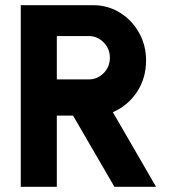

<svg xmlns="http://www.w3.org/2000/svg" viewBox="-20 -720 663 740"><path d="M60 0V-700H338.5Q396 -700 442.2 -671.2Q488.5 -642.5 515.8 -594Q543 -545.5 543 -487.5Q543 -418.5 507.8 -365.5Q472.5 -312.5 415 -287.5L581.5 0H421L261.5 -274.5H199V0ZM199 -414H322Q355.5 -414 379.5 -438.2Q403.5 -462.5 403.5 -497.5Q403.5 -532 379.5 -556.5Q355.5 -581 322 -581H199Z"/></svg>

Font: Urbanist ExtraBold
Style: Regular
Weight: 800
Designer: Corey Hu
Foundry: Corey Hu
Version: Version 1.330; ttfautohint (v1.8.4.7-5d5b)